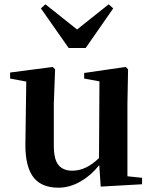

<svg xmlns="http://www.w3.org/2000/svg" viewBox="-20 -856 712 892"><path d="M252 16C287 16 322 6 356 -14C387 -32 416 -57 441 -89L448 11L640 0V-30L572 -37V-374L575 -534L564 -545L371 -517V-491L442 -478L440 -122C401 -83 359 -63 316 -63C287 -63 266 -72 252 -89C237 -107 230 -137 230 -180V-374L236 -534L225 -545L27 -519V-491L102 -477L98 -187C97 -115 111 -62 138 -29C163 1 201 16 252 16ZM378 -633 506 -817 485 -836 338 -719 191 -836 170 -817 299 -633Z"/></svg>

Font: AllPunType Bold
Style: Regular
Weight: 700
Version: 1.0